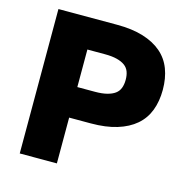

<svg xmlns="http://www.w3.org/2000/svg" viewBox="-104 -799 877 899"><g transform="rotate(15 335.0 -350.0)"><path d="M70 0V-700H355Q427.6 -700 481.3 -683.5Q535 -667 570.5 -636.5Q606 -606 623 -561.5Q640 -517 640 -461Q640 -405 623 -360.5Q606 -316 570.5 -285.5Q535 -255 481.3 -238.5Q427.6 -222 355 -222H250V0ZM250 -370H335Q369.6 -370 393.4 -376.1Q417.3 -382.2 432.1 -393.1Q447 -404 453.5 -421.5Q460 -439 460 -461.5Q460 -484 453.5 -501Q447 -518 432.1 -528.9Q417.3 -539.8 393.4 -545.9Q369.6 -552 335 -552H250Z"/></g></svg>

Font: Golos Text VF
Style: Regular
Weight: 400
Designer: A.Korolkova, Vitaly Kuzmin
Foundry: ParaType Ltd
Version: Version 2.003